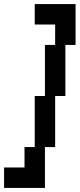

<svg xmlns="http://www.w3.org/2000/svg" viewBox="-20 -720 390 940"><path d="M200 0H250V-250H300V-500H350V-700H150V-600H250V-500H200V-250H150V0H100V100H0V200H200Z"/></svg>

Font: LS-VG5000 Shifted
Style: Regular
Weight: 400
Designer: Justin Bihan, 2021
Foundry: Justin Bihan, 2021
Version: Version 1.000;Glyphs 3.1.2 (3151)